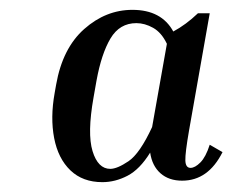

<svg xmlns="http://www.w3.org/2000/svg" viewBox="-20 -705 472 390"><path d="M350 -338Q323 -338 306 -353Q289 -368 285 -395Q264 -361 239 -348Q214 -335 188 -335Q148 -335 123 -359Q98 -383 90 -424.5Q82 -466 91 -516L94 -533Q107 -607 151 -646Q195 -685 249 -685Q308 -685 332 -641Q358 -655 382 -678H406L364 -440Q356 -394 356.5 -379Q357 -364 367 -364Q376 -364 387 -375Q398 -386 406 -411L432 -396Q403 -338 350 -338ZM170 -507Q157 -434 168 -398Q179 -362 204 -362Q218 -362 241 -377.5Q264 -393 289 -447L319 -616Q308 -639 291 -648.5Q274 -658 257 -658Q223 -658 204.5 -627Q186 -596 176 -541Z"/></svg>

Font: Inria Serif
Style: Bold Italic
Weight: 700
Italic angle: -10°
Designer: Black Foundry Team
Foundry: Black Foundry
Version: Version 1.000; ttfautohint (v1.8.3)